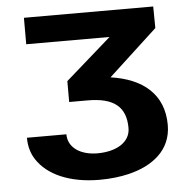

<svg xmlns="http://www.w3.org/2000/svg" viewBox="-52 -579 815 824"><g transform="rotate(-5 356.0 -167.5)"><path d="M487 -18C487 46 423 79 345 79C274 79 219 45 219 -14H49C49 22 58 54 75 80C121 151 217 193 345 193C391 193 433 188 471 179C574 154 656 93 656 -16C656 -148 568 -221 429 -241L639 -435L638 -528H81V-414H440L243 -241V-151H323C433 -151 487 -111 487 -18Z"/></g></svg>

Font: Asimov
Style: XWid
Weight: 500
Designer: Google
Version: Version 2.000980; 2014